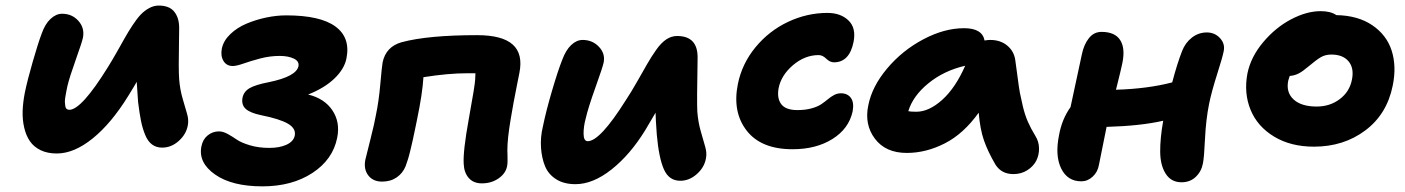

<svg xmlns="http://www.w3.org/2000/svg" viewBox="-20 -598 5027 687"><path d="M183.1 -48.8Q149.9 -48.8 125.5 -60.5Q101.1 -72.3 87.2 -92.5Q73.2 -112.8 66.7 -140.9Q60.1 -168.9 61 -200.2Q62 -231.4 68.8 -266.1Q78.1 -311.5 97.2 -377.4Q116.2 -443.4 128.9 -477.1Q141.1 -512.2 160.9 -530.5Q180.7 -548.8 202.1 -548.8Q237.8 -548.8 260.5 -523.4Q283.2 -498 276.9 -463.9Q273.9 -448.2 251.5 -385.5Q229 -322.8 221.2 -290Q218.8 -277.3 217 -269.3Q215.3 -261.2 213.6 -250.2Q211.9 -239.3 212.2 -232.2Q212.4 -225.1 213.6 -218.3Q214.8 -211.4 218.5 -208.3Q222.2 -205.1 228 -205.1Q271.5 -205.1 366.2 -357.9Q379.9 -379.9 397.7 -411.1Q415.5 -442.4 427.2 -463.4Q439 -484.4 454.6 -508.1Q470.2 -531.7 483.4 -545.7Q496.6 -559.6 513.4 -568.8Q530.3 -578.1 547.9 -578.1Q585.9 -578.1 603.5 -556.2Q621.1 -534.2 621.1 -498Q621.1 -483.4 620.4 -442.1Q619.6 -400.9 619.6 -367.2Q619.6 -333.5 621.1 -314Q624 -277.3 633.8 -244.1Q643.6 -210.9 649.7 -189.5Q655.8 -168 651.9 -148.9Q646 -117.2 619.4 -93.5Q592.8 -69.8 560.1 -69.8Q539.1 -69.8 523.9 -81.1Q508.8 -92.3 499.3 -115.7Q489.7 -139.2 484.4 -166Q479 -192.9 474.1 -232.9Q470.2 -283.2 469.2 -305.2Q461.9 -292 439 -254.9Q378.4 -156.7 311.8 -102.8Q245.1 -48.8 183.1 -48.8Z M918.9 68.8Q810.1 68.8 749.5 26.4Q689 -16.1 700.7 -74.2Q705.6 -99.6 723.4 -113.8Q741.2 -127.9 763.7 -127.9Q777.8 -127.9 794.7 -118.7Q811.5 -109.4 827.4 -98.4Q843.3 -87.4 874.3 -78.1Q905.3 -68.8 943.8 -68.8Q980.5 -68.8 1005.4 -80.3Q1030.3 -91.8 1034.7 -112.8Q1039.6 -138.2 1010.5 -155.3Q981.4 -172.4 913.6 -186Q874 -194.3 858.6 -209Q843.3 -223.6 847.7 -248Q852.1 -270.5 873.3 -282.7Q894.5 -294.9 942.9 -304.2Q1039.6 -324.2 1047.9 -360.8Q1051.3 -378.9 1031.2 -388.4Q1011.2 -397.9 981 -397.9Q945.8 -397.9 911.6 -388.9Q877.4 -379.9 851.8 -370.8Q826.2 -361.8 813 -361.8Q790.5 -361.8 779.5 -380.1Q768.6 -398.4 773.9 -424.8Q779.8 -452.6 804 -475.8Q828.1 -499 861.6 -513.2Q895 -527.3 932.1 -535.2Q969.2 -543 1003.9 -543Q1126 -543 1180.2 -503.2Q1234.4 -463.4 1219.7 -389.2Q1212.4 -351.6 1177 -317.4Q1141.6 -283.2 1082.5 -259.8Q1141.1 -245.6 1169.4 -203.1Q1197.8 -160.6 1186.5 -105Q1170.9 -26.9 1097.7 21Q1024.4 68.8 918.9 68.8Z M1704.1 58.1Q1674.3 58.1 1657.5 39.1Q1640.6 20 1639.2 -11.2Q1636.2 -56.2 1657.7 -174.1Q1679.2 -292 1680.2 -313Q1680.2 -317.4 1680.7 -325.2Q1681.2 -333 1681.2 -335.9H1652.3Q1583.5 -335.9 1495.1 -321.8Q1491.7 -263.7 1472.2 -169.9Q1470.7 -163.1 1465.1 -135.5Q1459.5 -107.9 1456.8 -96.2Q1454.1 -84.5 1449.2 -63.7Q1444.3 -43 1439.9 -28.6Q1435.5 -14.2 1431.2 -2.9Q1420.9 22 1399.2 36.9Q1377.4 51.8 1347.2 51.8Q1314.9 51.8 1297.9 29.8Q1280.8 7.8 1287.1 -25.9Q1290 -39.1 1305.2 -98.6Q1320.3 -158.2 1325.2 -187Q1335.4 -235.4 1340.8 -297.1Q1346.2 -358.9 1349.1 -375Q1360.8 -430.7 1416.5 -446.8Q1510.7 -472.2 1687.5 -472.2Q1777.3 -472.2 1814.7 -438.5Q1852.1 -404.8 1838.4 -336.9Q1837.4 -332.5 1829.6 -292.7Q1821.8 -252.9 1817.6 -230.7Q1813.5 -208.5 1807.4 -172.4Q1801.3 -136.2 1798.3 -108.4Q1795.4 -80.6 1795.4 -60.1Q1795.4 -55.7 1795.9 -42.7Q1796.4 -29.8 1796.1 -20.3Q1795.9 -10.7 1794.4 -2.9Q1789.1 22.9 1763.7 40.5Q1738.3 58.1 1704.1 58.1Z M2039.1 61Q1998 61 1970.2 43.5Q1942.4 25.9 1930.4 -2.9Q1918.5 -31.7 1915.8 -69.3Q1913.1 -106.9 1922.9 -147Q1933.6 -199.7 1955.1 -272.9Q1976.6 -346.2 1991.7 -383.8Q2004.4 -418.5 2023.7 -436.8Q2043 -455.1 2064.9 -455.1Q2099.6 -455.1 2122.8 -430.9Q2146 -406.7 2140.1 -375Q2136.7 -357.9 2110.6 -285.2Q2084.5 -212.4 2075.7 -173.8Q2067.9 -145.5 2068.1 -119.1Q2068.4 -92.8 2083 -92.8Q2127 -92.8 2218.8 -238.8Q2237.3 -266.6 2259.3 -305.2Q2281.2 -343.8 2295.9 -369.4Q2310.5 -395 2328.1 -419.9Q2345.7 -444.8 2364 -457Q2382.3 -469.2 2402.8 -469.2Q2477.5 -469.2 2476.1 -390.1Q2473.1 -230.5 2475.1 -198.2Q2478 -160.6 2487.8 -127Q2497.6 -93.3 2503.7 -71.5Q2509.8 -49.8 2505.9 -30.8Q2500 1.5 2473.1 25.1Q2446.3 48.8 2414.1 48.8Q2373.5 48.8 2355.5 7.8Q2337.4 -33.2 2330.1 -116.2Q2325.7 -176.8 2325.7 -194.8Q2289.6 -133.8 2289.1 -132.8Q2234.9 -44.4 2168.2 8.3Q2101.6 61 2039.1 61Z M2815.9 -64Q2703.6 -64 2651.9 -130.4Q2600.1 -196.8 2620.1 -296.9Q2634.8 -370.1 2683.3 -429Q2731.9 -487.8 2799.8 -519.8Q2867.7 -551.8 2940.9 -551.8Q2987.8 -551.8 3015.9 -524.9Q3043.9 -498 3034.2 -448.2Q3019.5 -375 2963.9 -375Q2949.7 -375 2936.5 -387.9Q2923.3 -400.9 2909.2 -400.9Q2859.9 -400.9 2817.6 -365Q2775.4 -329.1 2766.1 -283.2Q2759.3 -246.6 2775.4 -225.3Q2791.5 -204.1 2833 -204.1Q2861.8 -204.1 2883.8 -210.2Q2905.8 -216.3 2918.9 -225.3Q2932.1 -234.4 2942.6 -243.2Q2953.1 -252 2964.6 -258.1Q2976.1 -264.2 2988.8 -264.2Q3012.7 -264.2 3024.7 -247.6Q3036.6 -231 3030.8 -199.2Q3017.1 -137.2 2958.5 -100.6Q2899.9 -64 2815.9 -64Z M3224.6 -50.8Q3148.9 -50.8 3110.6 -101.6Q3072.3 -152.3 3086.9 -221.2Q3100.1 -288.6 3154.3 -353Q3208.5 -417.5 3283.7 -457.3Q3358.9 -497.1 3429.7 -497.1Q3494.6 -497.1 3502.9 -453.1Q3514.6 -455.1 3522.9 -455.1Q3560.1 -455.1 3584.2 -434.8Q3608.4 -414.6 3612.8 -382.8Q3615.7 -364.7 3620.8 -324Q3626 -283.2 3629.4 -265.4Q3632.8 -247.6 3639.9 -217.5Q3647 -187.5 3657.7 -162.8Q3668.5 -138.2 3684.6 -111.8Q3697.3 -91.8 3697.8 -67.6Q3698.2 -43.5 3688 -23.2Q3677.7 -2.9 3656 11Q3634.3 24.9 3606 24.9Q3563.5 24.9 3542 -8.8Q3514.6 -55.7 3500.7 -95.7Q3486.8 -135.7 3481.9 -194.8Q3427.7 -119.1 3360.6 -85Q3293.5 -50.8 3224.6 -50.8ZM3258.8 -198.2Q3304.2 -198.2 3351.6 -241Q3398.9 -283.7 3433.6 -362.8Q3357.4 -345.2 3302 -300Q3246.6 -254.9 3230 -200.2Q3237.8 -198.2 3258.8 -198.2Z M3849.1 50.8Q3799.3 50.8 3776.9 4.6Q3754.4 -41.5 3769.5 -115.2Q3779.8 -171.9 3810.5 -214.8Q3850.6 -400.4 3851.1 -403.8Q3858.4 -439 3876.2 -461.4Q3894 -483.9 3921.4 -483.9Q3969.2 -483.9 3988 -454.8Q4006.8 -425.8 3996.1 -373Q3992.7 -355 3973.1 -276.9Q4086.9 -280.3 4174.3 -303.2Q4192.4 -371.6 4209.5 -415Q4221.2 -445.3 4244.9 -463.6Q4268.6 -481.9 4298.3 -481.9Q4326.7 -481.9 4345.5 -461.4Q4364.3 -440.9 4358.4 -414.1Q4354.5 -393.6 4335 -332.3Q4315.4 -271 4306.2 -226.1Q4294.9 -169.4 4291.7 -102.1Q4288.6 -34.7 4284.2 -13.2Q4278.8 15.6 4258.5 34.9Q4238.3 54.2 4207.5 54.2Q4170.9 54.2 4151.4 24.2Q4131.8 -5.9 4131.3 -54.7Q4130.9 -103.5 4142.1 -166Q4062 -147.5 3939.5 -144Q3924.3 -69.3 3912.1 -7.8Q3907.7 17.6 3889.6 34.2Q3871.6 50.8 3849.1 50.8Z M4681.6 -73.2Q4598.6 -73.2 4539.1 -109.1Q4479.5 -145 4454.8 -204.8Q4430.2 -264.6 4443.4 -335Q4455.6 -394.5 4499.8 -447Q4543.9 -499.5 4599.6 -528.8Q4655.3 -558.1 4705.6 -558.1Q4741.2 -558.1 4761.7 -543.9Q4838.9 -542.5 4890.1 -507.8Q4941.4 -473.1 4959.5 -417Q4977.5 -360.8 4963.4 -292Q4942.9 -189.5 4865.2 -131.3Q4787.6 -73.2 4681.6 -73.2ZM4589.4 -309.1Q4581.1 -267.6 4608.6 -242.2Q4636.2 -216.8 4691.4 -216.8Q4738.8 -216.8 4773.9 -243.4Q4809.1 -270 4817.4 -313Q4825.7 -354 4805.4 -378.4Q4785.2 -402.8 4743.7 -402.8Q4722.7 -402.8 4706.5 -393.6Q4690.4 -384.3 4662.6 -360.8Q4641.6 -342.8 4627 -335.2Q4612.3 -327.6 4594.7 -326.2Q4589.8 -311 4589.4 -309.1Z"/></svg>

Font: Shantell Sans Irregular Bouncy
Style: Bold Italic
Weight: 700
Italic angle: -11.31°
Designer: Stephen Nixon, Anya Danilova, Shantell Martin
Foundry: Arrow Type
Version: Version 1.006;[9816181b4]